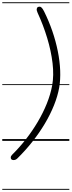

<svg xmlns="http://www.w3.org/2000/svg" viewBox="-25 -1246 633 1698"><path d="M74 161Q69.5 155 70.2 144.2Q71 133.5 85 119.5Q147 58.5 204 -14.5Q261 -87.5 308.2 -167.2Q355.5 -247 388.8 -329.2Q422 -411.5 436.5 -491Q452.5 -579.5 439.8 -687.5Q427 -795.5 392.2 -910.2Q357.5 -1025 307.5 -1133Q297.5 -1155 300 -1167.8Q302.5 -1180.5 311 -1184Q328 -1191 340 -1181.2Q352 -1171.5 364.5 -1146Q407 -1060.5 437.8 -971Q468.5 -881.5 486.2 -793Q504 -704.5 507.2 -622.8Q510.5 -541 498.5 -471.5Q485 -395.5 452.2 -314.2Q419.5 -233 370.8 -151.2Q322 -69.5 260.5 8.2Q199 86 128.5 155Q114 169 97.5 169.5Q81 170 74 161ZM74 161Q69.5 155 70.2 144.2Q71 133.5 85 119.5Q147 58.5 204 -14.5Q261 -87.5 308.2 -167.2Q355.5 -247 388.8 -329.2Q422 -411.5 436.5 -491Q452.5 -579.5 439.8 -687.5Q427 -795.5 392.2 -910.2Q357.5 -1025 307.5 -1133Q297.5 -1155 300 -1167.8Q302.5 -1180.5 311 -1184Q328 -1191 340 -1181.2Q352 -1171.5 364.5 -1146Q407 -1060.5 437.8 -971Q468.5 -881.5 486.2 -793Q504 -704.5 507.2 -622.8Q510.5 -541 498.5 -471.5Q485 -395.5 452.2 -314.2Q419.5 -233 370.8 -151.2Q322 -69.5 260.5 8.2Q199 86 128.5 155Q114 169 97.5 169.5Q81 170 74 161ZM-5 424.5H588V432.5H-5ZM-5 -16H588V0H-5ZM-5 -501.5H588V-493.5H-5ZM-5 -1226H588V-1218H-5Z"/></svg>

Font: Edu AU VIC WA NT Guides
Style: Regular
Weight: 400
Designer: Tina and Corey Anderson, Eben Sorkin, Mirko Velimirovic
Foundry: Google for Education
Version: Version 1.001